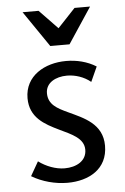

<svg xmlns="http://www.w3.org/2000/svg" viewBox="-53 -773 537 825"><g transform="rotate(-5 215.0 -360.5)"><path d="M224 -652 145 -734H76L182 -579H265L367 -733H300ZM244 -509C151 -509 65 -460 65 -364C65 -280 128 -247 188 -218C240 -193 293 -172 293 -122C293 -74 249 -50 198 -50C160 -50 118 -66 86 -90L51 -29C96 -2 152 13 205 13C297 13 379 -31 379 -132C379 -227 299 -258 233 -289C188 -310 150 -329 150 -378C150 -423 193 -446 242 -446C277 -446 315 -434 344 -410L373 -474C335 -498 289 -509 244 -509Z"/></g></svg>

Font: Rosario
Style: Regular
Weight: 400
Designer: Hector Gatti
Foundry: Omnibus Type
Version: Version 1.100